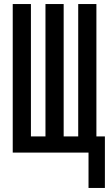

<svg xmlns="http://www.w3.org/2000/svg" viewBox="-20 -755 540 950"><path d="M418 175V0H43V-735H133V-80H205V-735H295V-80H367V-735H457V-80H499V175Z"/></svg>

Font: Iosevka SS04 Medium
Style: Regular
Weight: 500
Monospace: yes
Designer: Belleve Invis
Foundry: Belleve Invis
Version: Version 19.0.0; ttfautohint (v1.8.4)